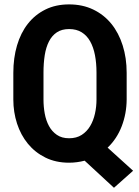

<svg xmlns="http://www.w3.org/2000/svg" viewBox="-20 -741 640 886"><path d="M564.5 -281.7Q564 -216.3 541.7 -158.4Q519.5 -100.6 476.6 -59.6L594.2 46.9L505.9 125.5L370.6 0.5Q353.5 4.9 335.7 7.3Q317.9 9.8 298.8 9.8Q237.3 9.8 189.5 -13.9Q141.6 -37.6 108.6 -77.9Q75.7 -118.2 58.6 -170.9Q41.5 -223.6 41.5 -281.7V-404.8Q41.5 -473.6 58.6 -531.5Q75.7 -589.4 108.6 -631.3Q141.6 -673.3 189.5 -697Q237.3 -720.7 298.8 -720.7Q360.8 -720.7 410.2 -697Q459.5 -673.3 493.7 -631.3Q527.8 -589.4 546.1 -531.5Q564.5 -473.6 564.5 -404.8ZM425.3 -405.8Q425.3 -449.7 418.2 -486.6Q411.1 -523.4 396 -550.3Q380.9 -577.1 356.9 -592Q333 -606.9 298.8 -606.9Q265.1 -606.9 242.4 -591.8Q219.7 -576.7 206.1 -550Q192.4 -523.4 186.5 -486.6Q180.7 -449.7 180.7 -405.8V-281.7Q180.7 -248.5 186.5 -216.6Q192.4 -184.6 206.1 -159.4Q219.7 -134.3 242.4 -118.7Q265.1 -103 298.8 -103Q333 -103 356.9 -118.4Q380.9 -133.8 396 -159.2Q411.1 -184.6 418.2 -216.6Q425.3 -248.5 425.3 -281.7Z"/></svg>

Font: TypoPRO Roboto Mono
Style: Bold
Weight: 700
Designer: Google
Version: Version 2.000986; 2015; ttfautohint (v1.3)